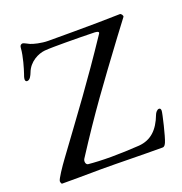

<svg xmlns="http://www.w3.org/2000/svg" viewBox="-124 -784 851 897"><g transform="rotate(-20 301.5 -335.5)"><path d="M533 5C543 5 547 -4 551 -12C562 -36 588 -147 588 -158C588 -167 585 -171 579 -171C569 -171 560 -158 557 -150C531 -81 492 -46 433 -41C386 -38 337 -36 292 -36C248 -36 208 -38 179 -41C172 -42 168 -50 168 -58C168 -62 169 -67 171 -70C295 -262 371 -364 509 -550L570 -631C574 -636 565 -649 559 -649C485 -647 411 -646 328 -646H202C168 -646 129 -656 116 -662C105 -667 90 -676 85 -676C80 -676 71 -674 70 -659C67 -617 50 -562 43 -541C40 -533 36 -522 36 -514C36 -508 39 -503 45 -503C60 -503 68 -523 73 -535C91 -584 139 -606 171 -609C196 -611 234 -611 273 -611C326 -611 383 -610 419 -609C434 -608 438 -605 438 -601C438 -598 436 -596 434 -593C306 -401 222 -290 86 -104C63 -73 28 -21 28 -11C28 -11 29 3 35 3H112C150 3 191 2 231 2C320 2 419 5 533 5Z"/></g></svg>

Font: Garamond-Math
Style: Regular
Weight: 400
Version: Version 2019-08-16